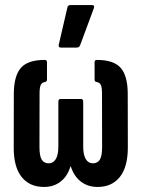

<svg xmlns="http://www.w3.org/2000/svg" viewBox="-20 -735 561 761"><path d="M154.2 6Q97.3 6 65.7 -33.7Q34 -73.3 34.4 -150.9L34.8 -364.9Q35.2 -433.9 62.6 -465.7Q90 -497.5 157.3 -497.5Q166.2 -497.5 166.2 -487.7V-420.9Q166.2 -411.7 160.2 -410.5Q146.7 -408.6 141.8 -398.8Q136.8 -388.9 136.8 -365.1L136.4 -152.8Q136.4 -115.9 145.6 -101.8Q154.8 -87.7 173 -87.7Q191.1 -87.7 201.2 -104.5Q211.3 -121.4 211.3 -154V-331.7Q211.3 -342.7 220.3 -342.7H300.8Q309.8 -342.7 309.8 -331.7V-154Q309.8 -121.4 319.9 -104.5Q330 -87.7 348.1 -87.7Q366.3 -87.7 375.5 -101.8Q384.7 -115.9 384.7 -152.8L384.3 -365.1Q384.3 -388.9 379.4 -398.8Q374.4 -408.6 360.9 -410.5Q354.9 -411.7 354.9 -420.9V-487.7Q354.9 -497.5 363.9 -497.5Q431.1 -497.5 458.5 -465.9Q485.9 -434.3 486.3 -364.9L486.7 -150.9Q486.7 -73.3 455.1 -33.7Q423.5 6 366.9 6Q328.4 6 300.8 -15Q273.3 -36.1 260.6 -75.3H259.3Q247.2 -36.1 220 -15Q192.7 6 154.2 6ZM220.8 -546.4Q210.7 -546.4 212.9 -557.7L247.1 -705.3Q248.9 -714.9 259.2 -714.9H344.5Q356.6 -714.9 351.7 -701.7L297.1 -554.6Q293.7 -546.4 284 -546.4Z"/></svg>

Font: Sofia Sans Extra Condensed
Style: Regular
Weight: 400
Designer: Botio Nikoltchev, Ani Petrova
Foundry: lettersoup
Version: Version 4.101